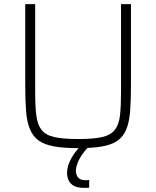

<svg xmlns="http://www.w3.org/2000/svg" viewBox="-20 -708 755 928"><path d="M358 8Q288 8 241 -0.5Q194 -9 166.5 -29Q139 -49 124.5 -84Q110 -119 106 -171Q102 -223 102 -296V-688H150V-265Q150 -195 155.5 -150.5Q161 -106 180.5 -80.5Q200 -55 242.5 -45.5Q285 -36 358 -36Q432 -36 473.5 -45.5Q515 -55 535 -80.5Q555 -106 560 -150.5Q565 -195 565 -265V-688H613V-296Q613 -223 609 -171Q605 -119 591 -84Q577 -49 549.5 -29Q522 -9 475 -0.5Q428 8 358 8ZM385 200Q355 200 337.5 190.5Q320 181 312 164Q304 147 304 127Q304 94 325 56.5Q346 19 379 -10L410 0Q397 12 382 32Q367 52 357 75Q347 98 347 118Q347 137 357.5 150Q368 163 394 163Q397 163 400.5 163Q404 163 411 162V199Q403 200 398 200Q393 200 385 200Z"/></svg>

Font: Saira Thin ExtraLight
Style: Regular
Weight: 250
Version: Version 1.101